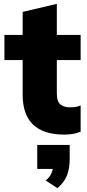

<svg xmlns="http://www.w3.org/2000/svg" viewBox="-20 -690 454 1000"><path d="M315 11Q98 11 98 -197V-377H3V-508H98V-628L276 -670V-508H400V-377H276V-204Q276 -160 295.5 -145.5Q315 -131 344 -131Q361 -131 373.5 -133Q386 -135 400 -141V-4Q378 5 356.5 8Q335 11 315 11ZM279 290 218 250Q235 236 243.5 221Q252 206 255 190H174V65H343V140Q343 186 329 223Q315 260 279 290Z"/></svg>

Font: Mulish Black
Style: Regular
Weight: 900
Designer: Vernon Adams
Foundry: Vernon Adams
Version: Version 3.603; ttfautohint (v1.8.3)